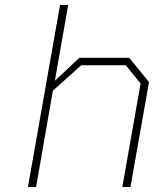

<svg xmlns="http://www.w3.org/2000/svg" viewBox="-20 -757 635 777"><path d="M93 0 223 -737H256L202 -430L301 -523H503L583 -425L508 0H475L549 -419L489 -493H309L194 -390L126 0Z"/></svg>

Font: Tomorrow ExtraLight
Style: Italic
Weight: 275
Italic angle: -10°
Designer: Tony de Marco, Monica Rizzolli
Foundry: Just in Type
Version: Version 2.002